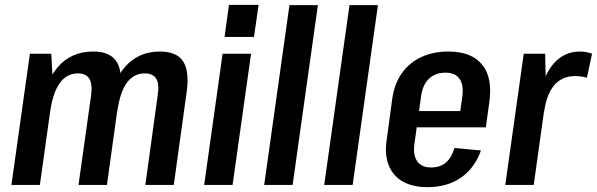

<svg xmlns="http://www.w3.org/2000/svg" viewBox="-20 -761 2456 790"><path d="M629 -370Q636 -415 623 -437Q610 -459 575 -459Q530 -459 502 -420.5Q474 -382 463 -305L411 -236L418 -289Q437 -418 492.5 -483.5Q548 -549 638 -549Q707 -549 733.5 -508.5Q760 -468 748 -382L695 0H578ZM103 -540H191L199 -392L144 0H27ZM355 -370Q361 -415 347.5 -437Q334 -459 300 -459Q255 -459 226.5 -420Q198 -381 187 -305L135 -236L143 -289Q161 -418 216.5 -483.5Q272 -549 363 -549Q432 -549 459 -508.5Q486 -468 473 -382L420 0H303Z M1013 -540 937 0H820L896 -540ZM1044 -741 1025 -609H904L922 -741Z M1288 -740 1184 0H1067L1171 -740Z M1535 -740 1431 0H1314L1418 -740Z M1739 9Q1678 9 1637.5 -14Q1597 -37 1579.5 -80.5Q1562 -124 1571 -185L1594 -355Q1603 -417 1633.5 -460Q1664 -503 1713 -526Q1762 -549 1825 -549Q1919 -549 1963.5 -495.5Q2008 -442 1993 -338L1979 -237H1674L1684 -304H1895L1869 -270L1882 -362Q1889 -411 1871 -436.5Q1853 -462 1813 -462Q1772 -462 1746 -438Q1720 -414 1713 -368L1685 -168Q1679 -122 1697 -97Q1715 -72 1754 -72Q1791 -72 1814.5 -92Q1838 -112 1850 -152L1959 -142Q1933 -69 1876.5 -30Q1820 9 1739 9Z M2135 -540H2223L2227 -364L2176 0H2059ZM2192 -324Q2207 -434 2251.5 -491.5Q2296 -549 2367 -549Q2380 -549 2392.5 -546.5Q2405 -544 2416 -540L2395 -441Q2373 -448 2346 -448Q2293 -448 2261 -411Q2229 -374 2219 -302Z"/></svg>

Font: Pathway Extreme Condensed SemiBold
Style: Italic
Weight: 600
Width: 3
Italic angle: -8°
Version: Version 1.001;gftools[0.9.26]